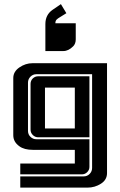

<svg xmlns="http://www.w3.org/2000/svg" viewBox="-20 -711 571 911"><path d="M339.4 -527.3Q339.4 -527.3 339.4 -524.4Q339.4 -503.4 327.1 -491.2Q304.7 -468.8 280.8 -468.8H195.3V-596.7Q195.3 -640.6 229 -664.1L269 -691.4L294.9 -648.4L264.2 -629.4Q254.9 -624 248.8 -618.2Q242.7 -612.3 242.7 -600.6H339.4ZM76.2 179.2V126H377Q393.6 126 405.3 114.3Q417 102.5 417 85.9V-358.9H152.8Q136.2 -358.9 124.5 -347.2Q112.8 -335.4 112.8 -318.8V-89.8Q112.8 -73.2 124.5 -61.8Q136.2 -50.3 152.8 -50.3H404.3V80.6Q404.3 95.2 393.8 105.7Q383.3 116.2 368.7 116.2H76.2V64.9H335V0H136.2Q94.7 0 71.8 -17.1Q43 -37.6 43 -69.3V-340.8Q43 -371.1 72 -391.1Q101.1 -411.1 134.3 -411.1H487.8V110.4Q487.8 142.1 459 160.6Q430.2 179.2 395 179.2ZM135.7 -338.9Q146.5 -349.1 161.1 -349.1H404.3V-59.6H161.1Q146.5 -59.6 135.7 -70.3Q125 -81.1 125 -95.7V-313Q125 -328.1 135.7 -338.9ZM193.4 -295.4V-101.6H335V-295.4Z"/></svg>

Font: Ebtekar Inline 2
Style: Inline-2
Weight: 500
Designer: Arman Khorramak
Foundry: Arman Khorramak
Version: Version 2.000